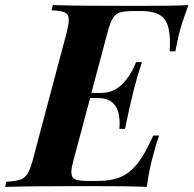

<svg xmlns="http://www.w3.org/2000/svg" viewBox="-63 -728 754 748"><path d="M671 -708Q643 -632 633 -590Q628 -568 620 -528H598Q599 -541 599 -564Q599 -631 574 -658Q549 -685 488 -685H457Q422 -685 404.5 -679.5Q387 -674 376.5 -657Q366 -640 356 -602L293 -366H330Q380 -366 414 -401Q448 -436 467 -486H490Q471 -429 459 -381L453 -356Q441 -309 424 -226H402Q403 -233 403 -248Q403 -346 319 -346H288L224 -106Q215 -75 215 -57Q215 -36 229.5 -29.5Q244 -23 281 -23H318Q372 -23 409 -39.5Q446 -56 475 -94Q504 -132 534 -200H557Q546 -171 535 -128Q518 -69 509 0Q441 -3 282 -3Q66 -3 -43 0L-38 -20Q-2 -22 15.5 -28Q33 -34 44 -51Q55 -68 65 -106L197 -602Q205 -636 205 -650Q205 -672 190.5 -679Q176 -686 138 -688L143 -708Q252 -705 468 -705Q610 -705 671 -708Z"/></svg>

Font: Playfair Display SC
Style: Bold Italic
Weight: 700
Italic angle: -14°
Designer: Claus Eggers Sørensen
Foundry: Claus Eggers Sørensen
Version: Version 1.200; ttfautohint (v1.6)